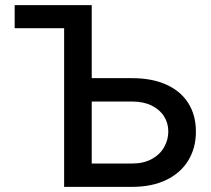

<svg xmlns="http://www.w3.org/2000/svg" viewBox="-20 -727 821 747"><path d="M37.1 -707H336.9V-422.9H494.1Q571.8 -422.9 627.7 -397.5Q683.6 -372.1 712.9 -325.2Q742.2 -278.3 742.2 -214.8Q742.2 -151.4 712.6 -102.8Q683.1 -54.2 627.2 -27.1Q571.3 0 494.1 0H229.5V-617.2H37.1ZM494.1 -90.8Q538.1 -90.8 569.8 -107.9Q601.6 -125 618.2 -153.8Q634.8 -182.6 634.8 -215.8Q634.8 -248 618.2 -274.4Q601.6 -300.8 569.8 -316.4Q538.1 -332 494.1 -332H336.9V-90.8Z"/></svg>

Font: Pretendard Medium
Style: Regular
Weight: 500
Designer: Base glyphs from Inter by Rasmus Andersson; Hangeul glyphs from Noto Sans CJK(Source Han Sans) by Jang Soo-young and Kan
Foundry: Kil Hyung-jin
Version: Version 1.309